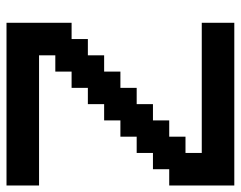

<svg xmlns="http://www.w3.org/2000/svg" viewBox="-95 -645 740 590"><g transform="rotate(-90 275.0 -350.0)"><path d="M0 -600H400V-550H350V-500H300V-450H250V-400H200V-350H150V-300H100V-250H50V-200H0V0H500V-100H100V-150H150V-200H200V-250H250V-300H300V-350H350V-400H400V-450H450V-500H500V-700H0Z"/></g></svg>

Font: Analogue OS
Style: Regular
Weight: 400
Designer: AbFarid
Version: Version 1.000